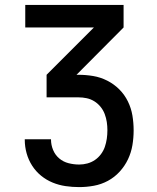

<svg xmlns="http://www.w3.org/2000/svg" viewBox="-20 -540 640 783"><path d="M303 223Q275 223 247.5 219Q220 215 194.5 204.5Q169 194 147.5 176.5Q126 159 111 135.5Q96 112 88.5 85Q81 58 81 30V28H188V29Q188 51 196.5 71.5Q205 92 221.5 106Q238 120 259.5 125.5Q281 131 303 131Q320 131 336.5 126.5Q353 122 367 112.5Q381 103 391.5 89Q402 75 407.5 59Q413 43 415.5 26Q418 9 418 -9Q418 -26 415.5 -42.5Q413 -59 407 -75Q401 -91 390 -104.5Q379 -118 364.5 -127Q350 -136 333.5 -139.5Q317 -143 300 -143H170V-235L363 -428H83V-520H484V-428L292 -235H300Q330 -235 360 -230Q390 -225 417.5 -211Q445 -197 466.5 -175.5Q488 -154 501.5 -126.5Q515 -99 520 -69Q525 -39 525 -8Q525 22 520 52Q515 82 502 109.5Q489 137 468 160Q447 183 420 197.5Q393 212 363 217.5Q333 223 303 223Z"/></svg>

Font: Iosevka Aile Semibold
Style: Regular
Weight: 600
Designer: Belleve Invis
Foundry: Belleve Invis
Version: Version 31.1.0; ttfautohint (v1.8.4)